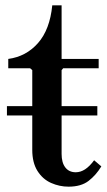

<svg xmlns="http://www.w3.org/2000/svg" viewBox="-20 -690 400 720"><path d="M6 -292H345V-257H6ZM333 -89 360 -66Q340 -33 312 -11.5Q284 10 237 10Q203 10 171.5 -4Q140 -18 120.5 -49Q101 -80 101 -128V-427L93 -434H11V-469Q78 -478 122.5 -528.5Q167 -579 176 -670H211V-469H350V-434H217L211 -427V-113Q211 -80 225 -62Q239 -44 264 -44Q282 -44 299 -55Q316 -66 333 -89Z"/></svg>

Font: Brygada 1918 SemiBold
Style: Regular
Weight: 600
Designer: Mateusz Machalski | Borys Kosmynka | Przemek Hoffer
Foundry: NIEPODLEGLA 2018
Version: Version 3.006